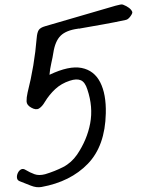

<svg xmlns="http://www.w3.org/2000/svg" viewBox="-20 -755 640 842"><path d="M162 65Q140 69 115 59Q90 49 67 40Q56 36 54.5 25.5Q53 15 58 4Q63 -7 72 -12Q81 -17 92 -10Q112 2 131.5 9Q151 16 178 9Q221 -4 257 -22.5Q293 -41 318 -77Q362 -142 375.5 -214Q389 -286 363 -363Q353 -395 334.5 -403Q316 -411 286 -401Q249 -389 222.5 -364.5Q196 -340 176 -307Q165 -288 151.5 -279.5Q138 -271 117 -283Q97 -294 96.5 -310.5Q96 -327 101 -349Q116 -408 126 -468Q136 -528 141 -589Q143 -613 150 -623.5Q157 -634 178 -640Q255 -662 332.5 -685Q410 -708 487 -730Q496 -732 506 -734.5Q516 -737 523 -733Q534 -729 545 -721Q556 -713 560 -703Q562 -697 552 -683.5Q542 -670 533 -668Q483 -657 432 -648Q381 -639 330 -630Q328 -629 325.5 -629.5Q323 -630 321 -629Q270 -622 246 -598.5Q222 -575 214 -524Q211 -504 205 -478Q199 -452 197 -427Q283 -468 338 -457Q393 -446 419.5 -394Q446 -342 444 -258Q441 -115 365 -36.5Q289 42 162 65Z"/></svg>

Font: Mynerve
Style: Regular
Weight: 400
Designer: Carolina Short
Foundry: Carolina Short
Version: Version 1.000; ttfautohint (v1.8.4.7-5d5b)